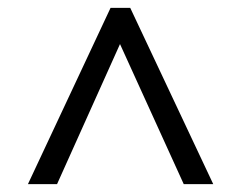

<svg xmlns="http://www.w3.org/2000/svg" viewBox="-20 -735 614 488"><path d="M51 -267 261 -715H311L522 -267H447L285 -623L125 -267Z"/></svg>

Font: Volkhov
Style: Regular
Weight: 400
Designer: Cyreal (www.cyreal.org)
Foundry: Cyreal (www.cyreal.org)
Version: Version 1.010